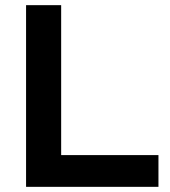

<svg xmlns="http://www.w3.org/2000/svg" viewBox="-20 -724 658 744"><path d="M217 -123H594V0H81V-704H217Z"/></svg>

Font: Prodigy Sans SemiBold
Style: Regular
Weight: 600
Designer: Wei Huang
Foundry: Wei Huang
Version: Version 1.003; ttfautohint (v1.8.3)